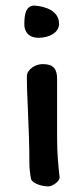

<svg xmlns="http://www.w3.org/2000/svg" viewBox="-20 -662 296 686"><path d="M104 -642C67 -643 67 -597 67 -573C67 -559 74 -527 118 -527C157 -527 191 -546 191 -577C191 -623 143 -639 104 -642ZM184 -379C184 -414 173 -433 132 -433C108 -433 76 -415 76 -389C76 -347 78 -308 80 -263C83 -202 85 -131 85 -79C85 -58 88 -38 91 -22C97 -6 130 4 153 4C167 4 192 -13 193 -27C188 -76 184 -112 184 -170V-199Z"/></svg>

Font: Itim
Style: Regular
Weight: 400
Designer: CadsonDemak Team
Foundry: Pablo Impallari
Version: Version 1.002;PS 001.002;hotconv 1.0.88;makeotf.lib2.5.64775